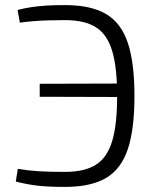

<svg xmlns="http://www.w3.org/2000/svg" viewBox="-20 -722 615 754"><path d="M235 -702Q336 -702 395.5 -667.5Q455 -633 481.5 -555Q508 -477 508 -345Q508 -213 481.5 -135Q455 -57 395.5 -22.5Q336 12 235 12Q169 12 126.5 7Q84 2 42 -9L50 -59Q91 -52 132 -49.5Q173 -47 235 -47Q312 -47 356.5 -75Q401 -103 420.5 -168Q440 -233 440 -345Q440 -457 420.5 -522Q401 -587 356.5 -615Q312 -643 235 -643Q196 -643 167 -642Q138 -641 112.5 -639Q87 -637 58 -633L49 -683Q77 -690 103.5 -694Q130 -698 161.5 -700Q193 -702 235 -702ZM482 -394V-341L136 -342V-393Z"/></svg>

Font: Exo 2 Light
Style: Regular
Weight: 300
Designer: Natanael Gama
Foundry: Natanael Gama
Version: Version 2.010